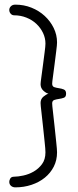

<svg xmlns="http://www.w3.org/2000/svg" viewBox="-20 -788 337 828"><path d="M265 -384Q265 -370 255.5 -366.5Q246 -363 235 -361.5Q224 -360 214.5 -357Q205 -354 205 -342Q205 -334 208.5 -305Q212 -276 215.5 -241.5Q219 -207 222.5 -175Q226 -143 226 -131Q226 -97 212 -69.5Q198 -42 173.5 -22Q149 -2 116 9Q83 20 46 20Q35 20 27.5 13.5Q20 7 20 -4Q20 -11 24.5 -18.5Q29 -26 41 -26Q57 -26 80.5 -31Q104 -36 125 -48Q146 -60 161 -80Q176 -100 176 -131Q176 -144 172.5 -176Q169 -208 165.5 -242.5Q162 -277 158.5 -306Q155 -335 155 -344Q155 -361 167 -371Q179 -381 189 -384Q179 -386 167 -397Q155 -408 155 -425Q155 -432 158.5 -456.5Q162 -481 165.5 -509Q169 -537 172.5 -563Q176 -589 176 -600Q176 -624 165.5 -646Q155 -668 137 -685Q119 -702 94 -712Q69 -722 41 -722Q32 -722 26 -729Q20 -736 20 -745Q20 -754 27 -761Q34 -768 46 -768Q83 -768 115.5 -755Q148 -742 172.5 -719.5Q197 -697 211.5 -667.5Q226 -638 226 -605Q226 -594 222.5 -567.5Q219 -541 215.5 -512Q212 -483 208.5 -458.5Q205 -434 205 -427Q205 -415 214.5 -412Q224 -409 235 -407.5Q246 -406 255.5 -402Q265 -398 265 -384Z"/></svg>

Font: AkaAcidDosis
Style: Light
Weight: 300
Designer: Edgar Tolentino, Pablo Impallari, Igino Marini, Aka-Acid
Foundry: Edgar Tolentino, Pablo Impallari, Igino Marini, Aka-Acid
Version: Version 1.007